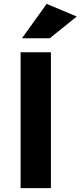

<svg xmlns="http://www.w3.org/2000/svg" viewBox="-20 -968 415 988"><path d="M86 -699H242V0H86ZM236 -771H93L220 -948L375 -883Z"/></svg>

Font: Montserrat_am3
Style: Bold
Weight: 700
Designer: Julieta Ulanovsky
Foundry: Julieta Ulanovsky. Armenina letters added by Vahan Hovhannisyan
Version: Version 2.001